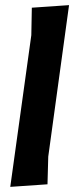

<svg xmlns="http://www.w3.org/2000/svg" viewBox="-20 -724 289 748"><path d="M249 -704 168 -114 165 -6 20 4 102 -587 104 -694Z"/></svg>

Font: Alegreya Sans ExtraBold
Style: Italic
Weight: 800
Italic angle: -7°
Designer: Juan Pablo del Peral
Foundry: Huerta Tipografica
Version: Version 2.007